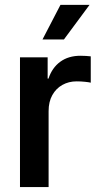

<svg xmlns="http://www.w3.org/2000/svg" viewBox="-20 -763 408 783"><path d="M61.5 0V-529.3H174.3V-442.4H177.7Q192.4 -486.8 225.8 -511.2Q259.3 -535.6 308.1 -535.6Q319.3 -535.6 330.8 -534.9Q342.3 -534.2 350.1 -533.2V-425.8Q343.3 -427.7 326.7 -429.4Q310.1 -431.2 292.5 -431.2Q260.3 -431.2 234.4 -416.7Q208.5 -402.3 193.4 -375.2Q178.2 -348.1 178.2 -309.6V0ZM153.3 -602.1 226.6 -743.2H345.2L240.7 -602.1Z"/></svg>

Font: Inter Cardless Tabular Medium
Style: Regular
Weight: 500
Designer: Rasmus Andersson
Foundry: rsms
Version: Version 4.000;git-4fc901f